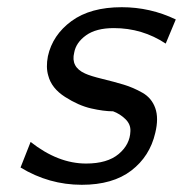

<svg xmlns="http://www.w3.org/2000/svg" viewBox="-20 -504 508 533"><path d="M37 -39 65 -110Q141 -50 219 -50Q278 -50 309.5 -76.5Q341 -103 342 -140Q343 -159 328 -173.5Q313 -188 294 -195Q268 -195 233 -203Q198 -211 160.5 -235Q123 -259 114 -294Q107 -317 113 -348Q126 -407 178.5 -445.5Q231 -484 318 -484Q397 -484 468 -450L440 -383Q375 -426 296 -426Q247 -426 219 -406Q191 -386 186 -358Q176 -318 216 -300Q231 -293 264 -285Q297 -277 323.5 -269Q350 -261 375.5 -246.5Q401 -232 411 -204Q421 -176 411 -135Q396 -70 344.5 -30.5Q293 9 207 9Q116 9 37 -39Z"/></svg>

Font: Coval
Style: Light Italic
Weight: 300
Foundry: Context Ltd
Version: Version 001.000